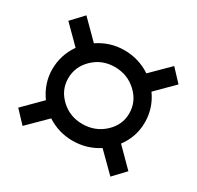

<svg xmlns="http://www.w3.org/2000/svg" viewBox="-140 -801 992 967"><g transform="rotate(30 355.5 -317.5)"><path d="M35.2 -64.9 137.2 -167Q86.9 -237.3 86.9 -318.8Q86.9 -401.4 134.8 -470.2L35.2 -569.8L100.1 -639.2L203.1 -536.1Q272.5 -583 355 -583Q438 -583 507.8 -537.1L610.8 -639.2L675.8 -569.8L576.2 -470.2Q625 -401.9 625 -318.8Q625 -234.9 574.2 -167L675.8 -64.9L610.8 3.9L504.9 -101.1Q437 -57.1 355 -57.1Q273.9 -57.1 206.1 -101.1L100.1 3.9ZM179.2 -318.8Q179.2 -251.5 230.7 -203.1Q282.2 -154.8 355 -154.8Q429.2 -154.8 481.7 -203.1Q534.2 -251.5 534.2 -318.8Q534.2 -387.7 481.7 -436.8Q429.2 -485.8 355 -485.8Q282.2 -485.8 230.7 -436.8Q179.2 -387.7 179.2 -318.8Z"/></g></svg>

Font: Trueno
Style: Regular
Weight: 400
Designer: Julieta Ulanovsky
Foundry: Julieta Ulanovsky
Version: Version 3.001b | FøM Fix